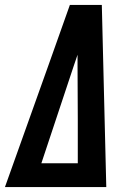

<svg xmlns="http://www.w3.org/2000/svg" viewBox="-31 -755 551 775"><path d="M-11 0 164 -490 251 -735H380L386 -490L398 0ZM136 -96H283V-274L282 -490Q282 -501 282 -512Q282 -523 282 -534Q278 -523 274.5 -512Q271 -501 267 -490Z"/></svg>

Font: Iosevka Slab
Style: Bold Italic
Weight: 700
Italic angle: -9°
Monospace: yes
Designer: Belleve Invis
Foundry: Belleve Invis
Version: Version 11.1.0; ttfautohint (v1.8.3)